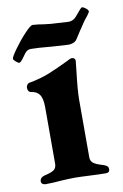

<svg xmlns="http://www.w3.org/2000/svg" viewBox="-78 -676 465 724"><g transform="rotate(-10 154.5 -313.5)"><path d="M0 0ZM21 -10Q21 -25 39 -30Q66 -36 76 -43.5Q86 -51 86 -67V-283Q86 -316 76 -331Q66 -346 43 -349Q37 -350 34 -355Q31 -360 31 -367Q31 -373 34.5 -378Q38 -383 42 -384Q87 -392 121.5 -406Q156 -420 197 -440Q211 -448 217 -448Q223 -448 226.5 -444.5Q230 -441 230 -436L226 -399Q217 -323 217 -289V-68Q217 -54 227 -46Q237 -38 265 -30Q274 -27 278.5 -23Q283 -19 283 -11Q283 2 268 2Q247 2 207 0Q167 -2 150 -2Q133 -2 97 0Q67 3 37 3Q31 3 26 -0.5Q21 -4 21 -10ZM-2 -484Q-2 -491 18.5 -519.5Q39 -548 62 -572.5Q85 -597 93 -597Q97 -597 115 -595Q132 -592 161 -589Q221 -585 229 -585Q249 -585 264 -605Q270 -612 277.5 -621Q285 -630 288 -630Q293 -630 302 -623Q311 -616 311 -611Q311 -607 302.5 -596Q294 -585 289 -579L266 -545L246 -514Q241 -507 232 -503.5Q223 -500 215 -500Q205 -500 149 -504Q96 -509 70 -509Q57 -509 47 -496Q42 -489 36.5 -481.5Q31 -474 26.5 -469.5Q22 -465 20 -465Q15 -465 6.5 -472.5Q-2 -480 -2 -484Z"/></g></svg>

Font: EB Garamond
Style: Bold
Weight: 700
Designer: Georg Duffner and Octavio Pardo
Foundry: Georg Duffner
Version: Version 1.000; ttfautohint (v1.6)